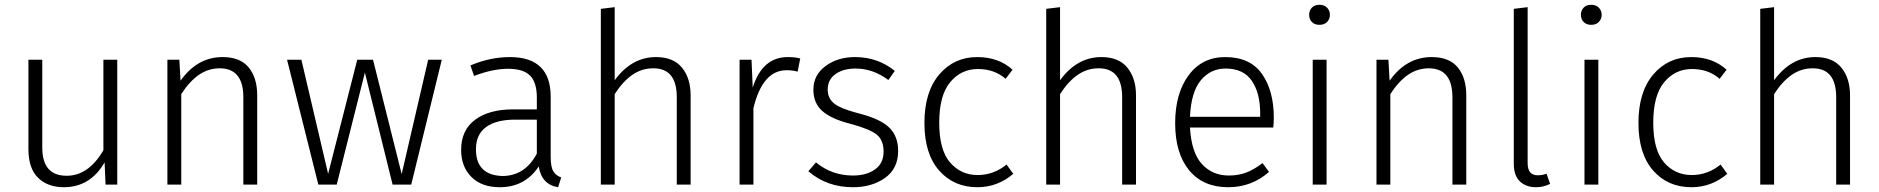

<svg xmlns="http://www.w3.org/2000/svg" viewBox="-20 -773 7867 804"><path d="M247 11Q180 11 139.5 -28.5Q99 -68 99 -149V-523H157V-155Q157 -37 259 -37Q351 -37 413 -144V-523H471V0H422L418 -93Q358 11 247 11Z M1057 0H999V-366Q999 -486 901 -487Q853 -487 813.5 -460Q774 -433 739 -379V0H681V-523H731L736 -435Q806 -534 912 -534Q986 -534 1021.5 -490.5Q1057 -447 1057 -374Z M1702 0H1624L1508 -469L1390 0H1313L1182 -523H1242L1354 -45L1476 -523H1542L1662 -44L1773 -523H1830Z M2317 11Q2248 0 2236 -76Q2178 11 2073 11Q1997 11 1954 -32Q1911 -75 1911 -145Q1911 -228 1969.5 -271.5Q2028 -315 2128 -315H2228V-365Q2228 -427 2200 -456Q2172 -485 2107 -485Q2044 -485 1965 -455L1950 -499Q2033 -534 2115 -534Q2286 -534 2286 -368V-116Q2286 -73 2297.5 -55Q2309 -37 2330 -30ZM2083 -36Q2179 -36 2228 -130V-272H2137Q2058 -272 2015.5 -241Q1973 -210 1973 -148Q1973 -40 2083 -36Z M2872 0H2814V-366Q2814 -487 2716 -487Q2668 -487 2628.5 -460Q2589 -433 2554 -379V0H2496V-736L2554 -743V-437Q2625 -534 2727 -534Q2800 -534 2836 -489.5Q2872 -445 2872 -374Z M3135 0H3077V-523H3127L3132 -406Q3172 -534 3279 -534Q3311 -534 3331 -528L3320 -473Q3299 -479 3274 -479Q3173 -479 3135 -320Z M3552 11Q3442 11 3365 -56L3397 -93Q3463 -38 3552 -38Q3608 -38 3644 -63.5Q3680 -89 3680 -138Q3680 -187 3650.5 -210Q3621 -233 3543 -254Q3460 -275 3423 -308.5Q3386 -342 3386 -397Q3386 -459 3437 -496.5Q3488 -534 3560 -534Q3656 -534 3727 -476L3700 -438Q3636 -486 3562 -486Q3512 -486 3479 -463Q3446 -440 3446 -398Q3446 -360 3474.5 -338.5Q3503 -317 3573 -299Q3665 -276 3703 -239.5Q3741 -203 3741 -141Q3741 -67 3686 -28Q3631 11 3552 11Z M4073 11Q3974 11 3912.5 -59Q3851 -129 3851 -258Q3851 -388 3913 -461Q3975 -534 4072 -534Q4162 -534 4220 -481L4191 -443Q4144 -484 4075 -484Q4005 -484 3959 -429Q3913 -374 3913 -259Q3913 -145 3958.5 -92.5Q4004 -40 4074 -40Q4141 -40 4195 -84L4223 -45Q4157 11 4073 11Z M4737 0H4679V-366Q4679 -487 4581 -487Q4533 -487 4493.5 -460Q4454 -433 4419 -379V0H4361V-736L4419 -743V-437Q4490 -534 4592 -534Q4665 -534 4701 -489.5Q4737 -445 4737 -374Z M5123 11Q5018 11 4959.5 -60Q4901 -131 4901 -257Q4901 -382 4957.5 -458Q5014 -534 5110 -534Q5215 -534 5264.5 -463.5Q5314 -393 5314 -281Q5314 -259 5312 -239H4963Q4969 -134 5013 -86Q5057 -38 5126 -38Q5165 -38 5197.5 -50Q5230 -62 5267 -90L5294 -53Q5221 11 5123 11ZM5257 -284V-299Q5257 -383 5222 -434.5Q5187 -486 5112 -486Q5050 -486 5009 -437.5Q4968 -389 4963 -284Z M5505 -669Q5485 -669 5473.5 -681Q5462 -693 5462 -711Q5462 -729 5473.5 -741Q5485 -753 5505 -753Q5526 -753 5537.5 -740.5Q5549 -728 5549 -711Q5549 -694 5537.5 -681.5Q5526 -669 5505 -669ZM5535 0H5477V-523H5535Z M6120 0H6062V-366Q6062 -486 5964 -487Q5916 -487 5876.5 -460Q5837 -433 5802 -379V0H5744V-523H5794L5799 -435Q5869 -534 5975 -534Q6049 -534 6084.5 -490.5Q6120 -447 6120 -374Z M6412 11Q6371 11 6345 -13Q6319 -37 6319 -88V-736L6377 -743V-90Q6377 -39 6419 -39Q6441 -39 6456 -46L6471 -3Q6443 11 6412 11Z M6643 -669Q6623 -669 6611.5 -681Q6600 -693 6600 -711Q6600 -729 6611.5 -741Q6623 -753 6643 -753Q6664 -753 6675.5 -740.5Q6687 -728 6687 -711Q6687 -694 6675.5 -681.5Q6664 -669 6643 -669ZM6673 0H6615V-523H6673Z M7063 11Q6964 11 6902.5 -59Q6841 -129 6841 -258Q6841 -388 6903 -461Q6965 -534 7062 -534Q7152 -534 7210 -481L7181 -443Q7134 -484 7065 -484Q6995 -484 6949 -429Q6903 -374 6903 -259Q6903 -145 6948.5 -92.5Q6994 -40 7064 -40Q7131 -40 7185 -84L7213 -45Q7147 11 7063 11Z M7727 0H7669V-366Q7669 -487 7571 -487Q7523 -487 7483.5 -460Q7444 -433 7409 -379V0H7351V-736L7409 -743V-437Q7480 -534 7582 -534Q7655 -534 7691 -489.5Q7727 -445 7727 -374Z"/></svg>

Font: Trujillo Light
Style: Regular
Weight: 300
Designer: Fira Sans original fonts by bBox Type GmbH, Carrois Corporate GbR, & Edenspiekermann AG / Changes by Cristiano Sobral
Foundry: Fira Sans original fonts by bBox Type GmbH, Carrois Corporate GbR, & Edenspiekermann AG / Changes by Cristiano Sobral
Version: Version 4.301;July 28, 2020;FontCreator 13.0.0.2655 64-bit